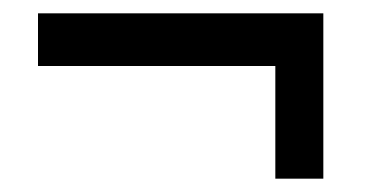

<svg xmlns="http://www.w3.org/2000/svg" viewBox="-20 -384 570 288"><path d="M393 -116V-285H37V-364H465V-116Z"/></svg>

Font: Faustina SemiBold
Style: Italic
Weight: 600
Italic angle: -8°
Designer: Alfonso Garcia
Foundry: http://www.omnibus-type.com
Version: Version 1.200